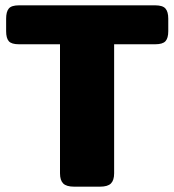

<svg xmlns="http://www.w3.org/2000/svg" viewBox="-20 -700 654 720"><path d="M205 -50V-534H51Q23 -534 13 -545.5Q3 -557 3 -583V-630Q3 -656 13 -668Q23 -680 51 -680H562Q590 -680 600.5 -668Q611 -656 611 -630V-583Q611 -557 600.5 -545.5Q590 -534 562 -534H408V-50Q408 -24 396 -12Q384 0 355 0H258Q229 0 217 -12Q205 -24 205 -50Z"/></svg>

Font: Mitr SemiBold
Style: Regular
Weight: 600
Designer: Thanarat Vachiruckul
Foundry: Cadson Demak
Version: Version 1.003